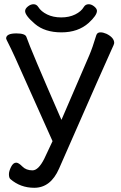

<svg xmlns="http://www.w3.org/2000/svg" viewBox="-20 -870 569 903"><path d="M141.1 13.2Q76.2 13.2 28.8 -27.8Q22 -33.7 22 -50.8Q22 -64.9 32 -85Q42 -105 56.2 -105Q67.4 -105 85.2 -86.9Q103 -68.8 132.8 -68.8Q160.6 -68.8 188 -123L227.1 -206.1L50.8 -600.1Q28.8 -647.9 18.8 -667Q8.8 -686 8.8 -689Q8.8 -712.9 57.1 -712.9Q98.1 -712.9 104 -696.8Q122.1 -642.6 269 -306.2L399.9 -609.9Q415 -645 433.1 -705.1Q438 -718.3 453.1 -717.8Q465.3 -717.8 481 -710.9Q517.1 -692.9 517.1 -668Q517.1 -662.1 503.7 -634.5Q490.2 -606.9 257.8 -77.1Q218.3 13.2 141.1 13.2ZM98.1 -817.9Q98.1 -829.1 111.1 -839.6Q124 -850.1 137.9 -850.1Q151.9 -850.1 160.2 -836.9Q173.3 -815.9 201.7 -802Q230 -788.1 268.1 -788.1Q305.2 -788.1 333.5 -802Q361.8 -815.9 374 -836.9Q381.8 -850.1 397 -850.1Q410.2 -850.1 423.1 -839.6Q436 -829.1 436 -818.8Q436 -797.9 397 -762.2Q347.2 -717.8 269 -717.8Q190.9 -717.8 144.5 -757.3Q98.1 -796.9 98.1 -817.9Z"/></svg>

Font: LXGW WenKai Screen R
Style: Regular
Weight: 400
Designer: Fontworks Inc.
Version: Version 1.235;May 31, 2022